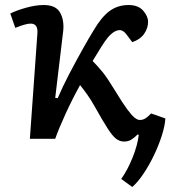

<svg xmlns="http://www.w3.org/2000/svg" viewBox="-20 -553 689 765"><path d="M210 -162Q229 -207 256 -258.5Q283 -310 309 -356.5Q335 -403 353 -432Q384 -485 416.5 -509Q449 -533 492 -533Q531 -533 550.5 -510.5Q570 -488 570 -466Q570 -441 554.5 -418.5Q539 -396 507 -385L486 -413Q472 -433 457 -433Q447 -433 435.5 -426.5Q424 -420 410 -404Q400 -392 384 -367Q368 -342 349 -310Q370 -289 389 -265.5Q408 -242 439 -191Q468 -143 486.5 -118Q505 -93 516.5 -84Q528 -75 537 -75Q550 -75 560.5 -82Q571 -89 582 -101L639 -81Q637 -51 624.5 -12Q612 27 593 66.5Q574 106 551.5 139.5Q529 173 507 192L463 160Q488 125 508 75.5Q528 26 533 -16L528 -17Q515 -4 503 3.5Q491 11 474 11Q458 11 443.5 0.5Q429 -10 409 -41Q389 -72 356 -131Q342 -156 327 -177Q312 -198 299 -214Q268 -158 241 -99Q214 -40 200 0H99L129 -420Q132 -459 102 -459Q83 -459 41 -442L21 -499Q44 -511 83 -522Q122 -533 154 -533Q202 -533 219 -503.5Q236 -474 232 -431L200 -163Z"/></svg>

Font: Literata 7pt Medium
Style: Italic
Weight: 500
Italic angle: -2°
Designer: Latin by Veronika Burian and Jose Scaglione. Greek by Irene Vlachou. Cyrillic by Vera Evstafieva
Foundry: TypeTogether
Version: Version 3.002